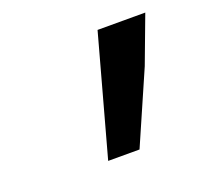

<svg xmlns="http://www.w3.org/2000/svg" viewBox="-62 -757 415 397"><g transform="rotate(-20 146.0 -558.0)"><path d="M115 -427 187 -689H292L253 -585L184 -427Z"/></g></svg>

Font: Source Sans 3 Semibold
Style: Italic
Weight: 600
Italic angle: -11°
Designer: Paul D. Hunt
Foundry: Adobe
Version: Version 3.052;hotconv 1.1.0;makeotfexe 2.6.0